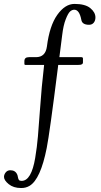

<svg xmlns="http://www.w3.org/2000/svg" viewBox="-50 -718 510 970"><path d="M172.9 -390.1H78.1Q73.2 -390.1 73.2 -396V-409.2Q73.2 -429.2 96.2 -429.2H131.8Q179.7 -429.2 187 -482.9Q200.2 -587.9 239.5 -643.1Q278.8 -698.2 326.2 -698.2Q380.4 -698.2 406.2 -677Q432.1 -655.8 432.1 -629.9Q432.1 -613.8 423.6 -603.3Q415 -592.8 399.9 -592.8Q364.7 -592.8 360.8 -618.2Q351.1 -668.9 325.2 -668.9Q314 -668.9 304 -659.9Q293.9 -650.9 282 -620.4Q270 -589.8 264.2 -541L250 -429.2H360.8Q368.7 -429.2 369.1 -422.9V-402.8Q369.1 -389.6 346.2 -390.1H244.1L242.2 -374Q200.7 -43.9 186 29.8Q154.8 187.5 99.6 220.7Q80.1 232.4 56.2 231.9Q18.1 231.9 -5.9 212.4Q-29.8 192.9 -29.8 175.8Q-29.8 163.6 -21 152.8Q-12.2 142.1 2 142.1Q27.8 142.1 37.1 164.1Q39.1 168 40.5 177Q42 186 45.4 190.9Q48.8 195.8 59.1 195.8Q84 195.8 101.1 166.5Q118.2 137.2 127.7 80.6Q137.2 23.9 141.6 -29.1Q146 -82 151.6 -159.4Q157.2 -236.8 161.1 -277.8Z"/></svg>

Font: Linux Libertine O
Style: Regular
Weight: 400
Designer: Philipp H. Poll
Foundry: Philipp H. Poll
Version: Version 5.3.0